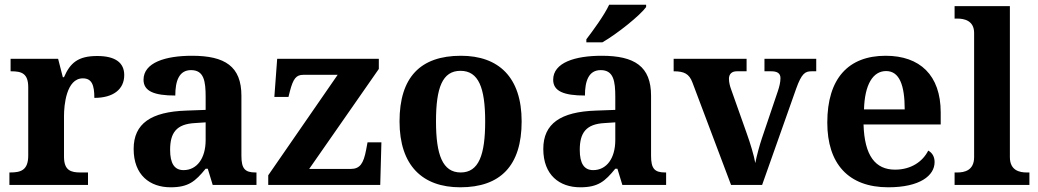

<svg xmlns="http://www.w3.org/2000/svg" viewBox="-20 -786 4412 816"><path d="M20 0H354V-53H322C282 -53 252 -61 252 -120V-293C252 -339 262 -453 332 -453C370 -453 381 -425 381 -370C461 -370 508 -406 508 -467C508 -519 471 -548 393 -548C311 -548 278 -518 252 -458H247L227 -536H25V-483H28C72 -483 100 -474 100 -415V-125C100 -62 68 -53 23 -53H20Z M705 10C781 10 810 -15 854 -69H863L884 0H1070V-53H1066C1021 -53 1006 -69 1006 -124V-379C1006 -504 936 -549 796 -549C683 -549 590 -520 590 -447C590 -398 636 -380 725 -380C725 -442 741 -488 792 -488C847 -488 854 -441 854 -374V-319L772 -316C622 -311 548 -261 548 -153C548 -42 617 10 705 10ZM760 -63C721 -63 703 -92 703 -149C703 -221 729 -259 809 -263L854 -266V-191C854 -113 817 -63 760 -63Z M1120 0H1596L1601 -181H1542L1536 -149C1525 -91 1510 -68 1470 -68H1294L1590 -493V-536H1158L1146 -374H1206L1212 -398C1226 -452 1239 -468 1269 -468H1415L1120 -41Z M1936 10C2107 10 2197 -82 2197 -270C2197 -458 2099 -549 1939 -549C1767 -549 1678 -458 1678 -270C1678 -82 1776 10 1936 10ZM1938 -53C1861 -53 1833 -128 1833 -270C1833 -413 1860 -485 1937 -485C2014 -485 2042 -413 2042 -270C2042 -128 2015 -53 1938 -53Z M2472 -619V-606H2540C2603 -642 2701 -721 2726 -756V-766H2569C2548 -721 2501 -657 2472 -619ZM2446 10C2522 10 2551 -15 2595 -69H2604L2625 0H2811V-53H2807C2762 -53 2747 -69 2747 -124V-379C2747 -504 2677 -549 2537 -549C2424 -549 2331 -520 2331 -447C2331 -398 2377 -380 2466 -380C2466 -442 2482 -488 2533 -488C2588 -488 2595 -441 2595 -374V-319L2513 -316C2363 -311 2289 -261 2289 -153C2289 -42 2358 10 2446 10ZM2501 -63C2462 -63 2444 -92 2444 -149C2444 -221 2470 -259 2550 -263L2595 -266V-191C2595 -113 2558 -63 2501 -63Z M2923 -435 3087 0H3219L3364 -410C3387 -474 3402 -483 3429 -483H3449V-536H3229V-483H3258C3281 -483 3297 -476 3297 -454C3297 -436 3292 -417 3286 -399L3218 -198C3209 -171 3196 -125 3190 -93C3184 -127 3169 -176 3154 -218L3087 -407C3083 -418 3078 -435 3078 -451C3078 -472 3091 -483 3111 -483H3153V-536H2843V-483C2887 -483 2909 -473 2923 -435Z M3755 10C3890 10 3952 -40 3952 -97C3952 -119 3943 -136 3925 -146C3902 -100 3853 -65 3784 -65C3701 -65 3654 -123 3650 -257H3978V-308C3978 -467 3889 -549 3744 -549C3586 -549 3496 -453 3496 -265C3496 -91 3585 10 3755 10ZM3825 -321H3652C3655 -427 3690 -484 3746 -484C3803 -484 3825 -423 3825 -321Z M4037 0H4355V-53H4343C4314 -53 4272 -61 4272 -118V-760H4037V-707H4049C4077 -707 4120 -699 4120 -646V-118C4120 -61 4078 -53 4049 -53H4037Z"/></svg>

Font: Noto Nastaliq Urdu
Style: Bold
Weight: 700
Designer: Monotype Design Team (Patrick Giasson: type design, Kamal Mansour: OpenType code, Glenda Bellarosa). Updated by Simon Co
Foundry: Monotype Imaging Inc., Simon Cozens
Version: Version 3.009